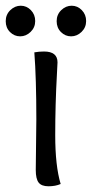

<svg xmlns="http://www.w3.org/2000/svg" viewBox="-54 -648 321 671"><path d="M71 -54 73 -231Q73 -374 66 -465Q82 -468 100 -468Q147 -468 147 -430Q147 -425 145 -390Q139 -283 139 -175.5Q139 -68 158 -5Q140 3 115.5 3Q91 3 81 -10Q71 -23 71 -54ZM247 -574.5Q247 -552 231 -536.5Q215 -521 194.5 -521Q174 -521 159 -536Q144 -551 144 -574Q144 -597 160 -612.5Q176 -628 196.5 -628Q217 -628 232 -612.5Q247 -597 247 -574.5ZM69 -574.5Q69 -552 53 -536.5Q37 -521 16.5 -521Q-4 -521 -19 -536Q-34 -551 -34 -574Q-34 -597 -18 -612.5Q-2 -628 18.5 -628Q39 -628 54 -612.5Q69 -597 69 -574.5Z"/></svg>

Font: Overlock Mod
Style: Regular
Weight: 400
Designer: Dario Muhafara
Foundry: Dario Manuel Muhafara
Version: Version 1.001